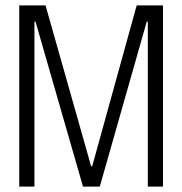

<svg xmlns="http://www.w3.org/2000/svg" viewBox="-20 -688 672 708"><path d="M51 0V-668H148L316 -75H320L484 -668H581V0H525V-608H521L348 0H286L111 -608H107V0Z"/></svg>

Font: Atkinson Hyperlegible Mono ExtraLight
Style: Regular
Weight: 200
Monospace: yes
Designer: Elliott Scott, Megan Eiswerth, Linus Boman, Theodore Petrosky, Letters from Sweden
Foundry: Applied Design Works, Letters from Sweden
Version: Version 2.001